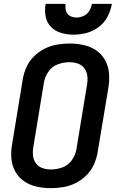

<svg xmlns="http://www.w3.org/2000/svg" viewBox="-20 -969 616 997"><path d="M243 8Q276 8 309 2.5Q342 -3 373 -18.5Q404 -34 429 -59Q454 -84 468 -115.5Q482 -147 487 -179L543 -514Q549 -552 546 -588.5Q543 -625 526 -656Q509 -687 480 -707Q451 -727 415 -735Q379 -743 342 -743Q310 -743 277 -737.5Q244 -732 212.5 -716.5Q181 -701 156 -676Q131 -651 117 -619.5Q103 -588 98 -556L43 -221Q36 -184 39 -147Q42 -110 59 -79Q76 -48 105 -28Q134 -8 170 0Q206 8 243 8ZM245 -89Q222 -89 201 -96Q180 -103 167 -120.5Q154 -138 151.5 -160.5Q149 -183 153 -205L208 -540Q213 -570 231.5 -597Q250 -624 280 -635Q310 -646 340 -646Q363 -646 384 -639Q405 -632 418 -614.5Q431 -597 433.5 -575Q436 -553 432 -530L377 -195Q372 -165 353.5 -138Q335 -111 305 -100Q275 -89 245 -89ZM362 -789Q396 -789 430 -798Q464 -807 493.5 -829.5Q523 -852 539 -883.5Q555 -915 561 -949H457Q454 -930 443.5 -912.5Q433 -895 414.5 -886.5Q396 -878 377 -878Q359 -878 343 -886.5Q327 -895 322.5 -913Q318 -931 321 -949H217Q211 -916 217 -883.5Q223 -851 245 -829Q267 -807 298 -798Q329 -789 362 -789Z"/></svg>

Font: Iosevka Sparkle Semibold
Style: Italic
Weight: 600
Italic angle: -9°
Designer: Belleve Invis
Foundry: Belleve Invis
Version: Version 4.5.0; ttfautohint (v1.8.3)